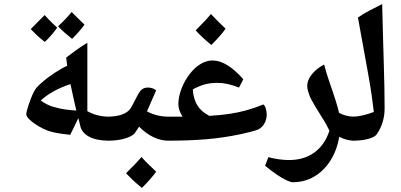

<svg xmlns="http://www.w3.org/2000/svg" viewBox="-20 -700 1968 943"><path d="M516 -9Q455 -9 418 -28.5Q381 -48 374 -83L365 -120L325 -38Q304 -40 285.5 -42.5Q267 -45 250.5 -48.5Q234 -52 218 -57Q193 -66 168 -81Q143 -96 126 -112Q109 -128 109 -139Q109 -147 115.5 -168.5Q122 -190 131 -214Q140 -238 147 -250Q156 -270 185 -294Q213 -319 249 -342.5Q285 -366 310 -377L305 -417Q331 -437 347.5 -449Q364 -461 378 -470.5Q392 -480 409 -490Q409 -406 409 -322Q409 -238 409 -154Q457 -127 516 -127Q524 -127 524 -119V-17Q524 -9 516 -9ZM355 -157Q349 -181 342 -213.5Q335 -246 326 -287Q233 -256 180 -206Q212 -184 241 -175.5Q270 -167 296 -163Q310 -161 324.5 -159.5Q339 -158 355 -157ZM334 -509Q313 -526 296 -541Q279 -556 265 -571Q284 -588 300.5 -605.5Q317 -623 332 -641Q341 -631 357 -616Q373 -601 395 -579Q368 -542 334 -509ZM200 -494Q178 -511 161 -527Q144 -543 131 -557Q148 -574 165 -591.5Q182 -609 199 -626Q208 -616 223.5 -600Q239 -584 261 -564Q248 -546 233 -528.5Q218 -511 200 -494Z M507 -9Q499 -9 499 -17V-119Q499 -127 507 -127Q572 -127 605 -151Q618 -160 628 -179Q638 -198 651 -223Q667 -255 679 -262.5Q691 -270 707 -270Q730 -270 747 -256Q736 -231 724.5 -205Q713 -179 702 -153Q726 -140 752.5 -133.5Q779 -127 808 -127Q816 -127 816 -119V-17Q816 -9 808 -9Q732 -9 663 -78Q657 -68 651.5 -60Q646 -52 641 -45Q628 -30 593 -19.5Q558 -9 507 -9ZM677 223Q650 201 631 183Q612 165 599 151Q619 131 638 111.5Q657 92 675 71Q701 101 747 143Q736 159 718 179.5Q700 200 677 223Z M799 -9Q791 -9 791 -17V-119Q791 -127 799 -127Q819 -127 838.5 -127Q858 -127 877 -127Q867 -142 861.5 -157.5Q856 -173 856 -189Q856 -220 868 -255Q880 -290 901 -321.5Q922 -353 947 -373Q985 -403 1024 -403Q1059 -403 1096.5 -380Q1134 -357 1175 -311L1154 -270Q1123 -282 1097 -287.5Q1071 -293 1049 -293Q1014 -293 986 -285.5Q958 -278 927 -261Q929 -224 943 -194.5Q957 -165 985 -145Q997 -137 1008 -131Q1061 -134 1105.5 -140.5Q1150 -147 1191 -158.5Q1232 -170 1274 -187Q1282 -180 1286 -165Q1290 -150 1290 -138Q1290 -114 1279 -94Q1268 -74 1248 -64Q1239 -60 1214.5 -53.5Q1190 -47 1152 -39Q1075 -23 992 -16Q909 -9 799 -9ZM1018 -479Q967 -521 941 -551Q964 -574 982.5 -593.5Q1001 -613 1016 -631Q1027 -619 1045 -601Q1063 -583 1088 -559Q1076 -542 1058.5 -522Q1041 -502 1018 -479Z M1418 195Q1407 195 1386 185Q1365 175 1338 156.5Q1311 138 1282 114L1298 72Q1325 79 1350.5 82.5Q1376 86 1399 86Q1473 86 1524 49Q1575 12 1598 -58Q1591 -73 1582.5 -88.5Q1574 -104 1564 -119Q1542 -154 1527 -179.5Q1512 -205 1504 -221Q1497 -238 1493 -252Q1489 -266 1489 -278Q1489 -307 1512 -335.5Q1535 -364 1572 -383Q1577 -364 1582.5 -345Q1588 -326 1595 -306Q1617 -243 1629.5 -203Q1642 -163 1645 -146Q1679 -127 1720 -127Q1728 -127 1728 -119V-17Q1728 -9 1720 -9Q1683 -9 1646 -28Q1635 38 1603 88.5Q1571 139 1523.5 167Q1476 195 1418 195Z M1711 -9Q1703 -9 1703 -17V-119Q1703 -127 1711 -127Q1755 -127 1816 -150Q1812 -179 1808.5 -208.5Q1805 -238 1800 -267Q1796 -296 1780 -382.5Q1764 -469 1738 -614Q1764 -632 1794.5 -648Q1825 -664 1857 -680Q1859 -598 1861 -524.5Q1863 -451 1865 -387Q1867 -323 1868 -268.5Q1869 -214 1869 -167Q1869 -133 1859.5 -101Q1850 -69 1830 -40Q1820 -26 1787.5 -17.5Q1755 -9 1711 -9Z"/></svg>

Font: Noto Naskh Arabic
Style: Regular
Weight: 400
Designer: Monotype Design Team, David Williams, Mohamad Dakak and Nizar Qandah
Foundry: Monotype Imaging Inc.
Version: Version 2.013